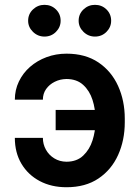

<svg xmlns="http://www.w3.org/2000/svg" viewBox="-20 -780 589 810"><path d="M260.7 -446.7Q233.7 -446.4 210.9 -435Q188.2 -423.7 174.5 -404.3Q160.9 -384.9 160.9 -359.4H42.6Q42.6 -400.6 59.7 -436.1Q76.7 -471.6 106.7 -497.9Q136.7 -524.1 176.3 -538.9Q215.9 -553.6 260.7 -553.6Q340.2 -553.6 395.1 -516.7Q449.9 -479.8 478.2 -417.4Q506.4 -355.1 506.4 -279.5V-264.2Q506.4 -188.6 478.3 -126.2Q450.3 -63.9 395.4 -27Q340.6 9.9 260.7 9.9Q196.7 9.9 147.5 -16.2Q98.4 -42.3 70.5 -89.1Q42.6 -136 42.6 -198.5H160.9Q160.9 -171.5 173.7 -148.6Q186.4 -125.7 209 -111.9Q231.5 -98 260.7 -97.7Q304.3 -98 331.1 -123.6Q358 -149.1 370.2 -187.5Q382.5 -225.9 382.5 -264.2V-279.5Q382.5 -320.7 370.2 -358.8Q358 -397 331.1 -421.7Q304.3 -446.4 260.7 -446.7ZM422.6 -316.1V-230.8H214.8V-316.1ZM167.6 -625.7Q139.6 -625.7 119.1 -645.6Q98.7 -665.5 98.7 -692.5Q98.7 -720.9 119.1 -740.2Q139.6 -759.6 167.6 -759.6Q196.4 -759.6 216.1 -740.2Q235.8 -720.9 235.8 -692.5Q235.8 -665.5 216.1 -645.6Q196.4 -625.7 167.6 -625.7ZM380.7 -625.7Q352.6 -625.7 332.2 -645.6Q311.8 -665.5 311.8 -692.5Q311.8 -720.9 332.2 -740.2Q352.6 -759.6 380.7 -759.6Q409.4 -759.6 429.2 -740.2Q448.9 -720.9 448.9 -692.5Q448.9 -665.5 429.2 -645.6Q409.4 -625.7 380.7 -625.7Z"/></svg>

Font: InterMG SemiBold
Style: Regular
Weight: 600
Designer: Rasmus Andersson
Foundry: rsms
Version: Version 3.019;December 26, 2023;FontCreator 15.0.0.2955 64-b